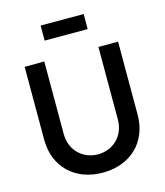

<svg xmlns="http://www.w3.org/2000/svg" viewBox="-135 -1036 990 1151"><g transform="rotate(-15 360.0 -460.0)"><path d="M493.5 -933.5H226.5V-840H493.5ZM360 15C531.5 15 650 -96.5 650 -267.5V-720H528V-270.5C528 -163.5 449.5 -98.5 360 -98.5C272.5 -98.5 192 -162 192 -270.5V-720L70 -719V-267.5C70 -96 188.5 15 360 15Z"/></g></svg>

Font: Hauora
Style: Bold
Weight: 700
Designer: Wayne Shih
Foundry: WCYS
Version: Version 1.001;hotconv 1.0.109;makeotfexe 2.5.65596